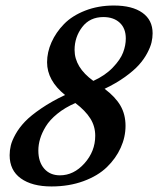

<svg xmlns="http://www.w3.org/2000/svg" viewBox="-20 -671 576 699"><path d="M167.5 7.8Q96.7 7.8 55.9 -21.5Q15.1 -50.8 15.1 -106Q15.1 -123.5 19.3 -141.1Q23.4 -158.7 36.6 -182.4Q49.8 -206.1 71 -228.3Q92.3 -250.5 129.9 -276.1Q167.5 -301.8 216.8 -325.2Q151.4 -377.9 151.4 -444.3Q151.4 -481 167.5 -517.1Q183.6 -553.2 213.1 -583.5Q242.7 -613.8 290 -632.3Q337.4 -650.9 394.5 -650.9Q461.4 -650.9 498.5 -624.5Q535.6 -598.1 535.6 -549.8Q535.6 -533.7 531.7 -516.8Q527.8 -500 516.1 -477.8Q504.4 -455.6 485.8 -434.8Q467.3 -414.1 435.1 -390.9Q402.8 -367.7 360.8 -347.7Q399.9 -318.4 418.5 -286.4Q437 -254.4 437 -212.9Q437 -171.9 419.4 -133.1Q401.9 -94.2 369.1 -62.5Q336.4 -30.8 283.9 -11.5Q231.4 7.8 167.5 7.8ZM319.8 -376.5Q362.8 -396 390.6 -425Q418.5 -454.1 428.2 -480Q438 -505.9 438 -530.8Q438 -567.9 415.8 -588.4Q393.6 -608.9 356.4 -608.9Q307.1 -608.9 279.3 -572.5Q251.5 -536.1 251.5 -489.3Q251.5 -425.8 319.8 -376.5ZM198.2 -32.7Q248.5 -32.7 287.6 -76.4Q326.7 -120.1 326.7 -176.8Q326.7 -211.4 308.8 -239.7Q291 -268.1 254.4 -295.9Q216.3 -279.3 188.7 -256.8Q161.1 -234.4 146.7 -210.7Q132.3 -187 126 -165.5Q119.6 -144 119.6 -123Q119.6 -81.5 140.9 -57.1Q162.1 -32.7 198.2 -32.7Z"/></svg>

Font: Elstob 10pt SemiBold
Style: Italic
Weight: 600
Italic angle: -20°
Designer: Peter S. Baker
Version: Version 1.015